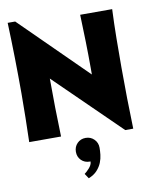

<svg xmlns="http://www.w3.org/2000/svg" viewBox="-105 -806 894 1158"><g transform="rotate(-10 341.5 -227.0)"><path d="M70 -731 470 -336V-375Q470 -458 468 -539.5Q466 -621 463 -703H659Q655 -613 654 -524.5Q653 -436 653 -346Q653 -158 659 29H610L216 -356Q216 -178 222 0H27Q29 -75 30.5 -148.5Q32 -222 32 -297Q32 -406 30 -514Q28 -622 24 -731ZM323 247Q330 242 338 234.5Q346 227 353.5 218.5Q361 210 366 200Q371 190 371 179H366Q335 179 314.5 158.5Q294 138 294 107Q294 76 314.5 55Q335 34 366 34Q397 34 418 55Q439 76 439 107Q439 126 436.5 149.5Q434 173 424.5 197Q415 221 395.5 242.5Q376 264 343 277Z"/></g></svg>

Font: CAT Rhythmus
Style: Regular
Weight: 400
Designer: Peter Wiegel nach alter Vorlage
Foundry: Peter Wiegel
Version: 1.000